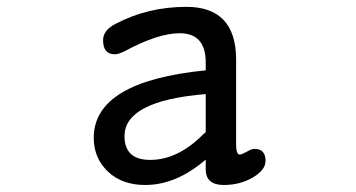

<svg xmlns="http://www.w3.org/2000/svg" viewBox="-20 -519 1040 561"><path d="M581.1 -52.7Q495.1 21.5 404.3 21.5Q335.9 21.5 294.9 -18.1Q253.9 -57.6 253.9 -116.2Q253.9 -281.2 581.1 -313.5V-336.9Q581.1 -421.9 504.9 -421.9Q441.4 -421.9 343.8 -369.1Q326.2 -360.4 315.4 -360.4Q281.2 -360.4 281.2 -401.4Q281.2 -431.6 319.3 -450.2Q413.1 -499 524.4 -499Q668.9 -499 669.9 -346.7V-96.7Q669.9 -67.4 680.7 -67.4Q685.5 -67.4 700.2 -75.2Q714.8 -84 723.6 -84Q755.9 -84 755.9 -48.8Q755.9 -22.5 718.8 -0.5Q681.6 21.5 633.8 21.5Q581.1 21.5 581.1 -24.4V-52.7ZM581.1 -244.1Q343.8 -224.6 343.8 -121.1Q343.8 -51.8 418.9 -51.8Q500 -51.8 574.2 -127Q581.1 -131.8 581.1 -132.8V-244.1Z"/></svg>

Font: YuPearl-Regular
Style: Regular
Weight: 400
Designer: Max Yao
Foundry: Max-Everyday
Version: Version 1.011; ttfautohint (v1.8.3)